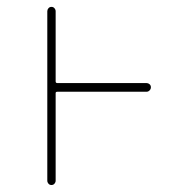

<svg xmlns="http://www.w3.org/2000/svg" viewBox="-20 -564 540 561"><path d="M118.2 -36.1V-531.2Q118.2 -536.1 121.6 -540Q125 -543.9 130.4 -543.9Q135.7 -543.9 139.2 -540Q142.6 -536.1 142.6 -531.2V-326.2Q142.6 -321.3 147.5 -321.3H408.2Q413.1 -321.3 417 -317.9Q420.9 -314.5 420.9 -309.1Q420.9 -303.7 417 -299.8Q413.1 -295.9 408.2 -295.9H147.5Q142.6 -295.9 142.6 -292V-36.1Q142.6 -31.2 139.2 -27.3Q135.7 -23.4 130.4 -23.4Q125 -23.4 121.6 -27.3Q118.2 -31.2 118.2 -36.1Z"/></svg>

Font: Rounded-X Mgen+ 2m thin
Style: Regular
Weight: 100
Designer: [Source Han Sans]
Ryoko NISHIZUKA  (kana & ideographs); Paul D. Hunt (Latin, Greek & Cyrillic); Wenlong ZHANG  (bopomofo
Version: Version 1.059.20150602